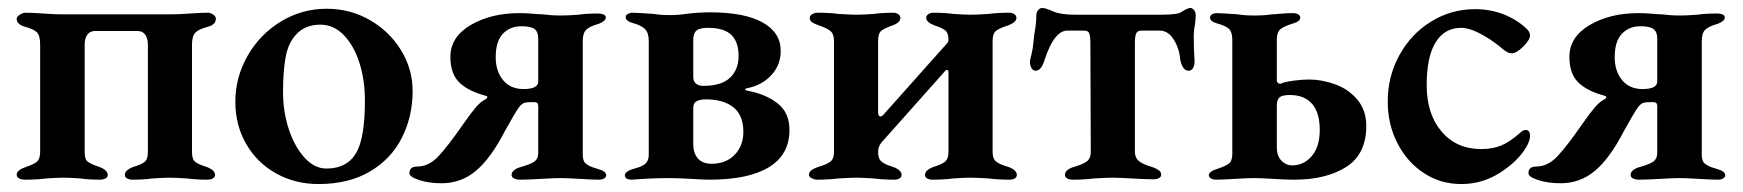

<svg xmlns="http://www.w3.org/2000/svg" viewBox="-20 -449 4384 483"><path d="M22 -9Q22 -16 28 -20.5Q34 -25 45 -29Q64 -35 72.5 -42Q81 -49 81 -67V-337Q81 -360 72.5 -368Q64 -376 42 -382Q34 -384 28 -389Q22 -394 22 -402Q22 -407 30 -412Q38 -417 43 -417Q61 -417 89 -415Q117 -413 130 -413H416Q430 -413 458 -415Q486 -417 504 -417Q509 -417 516 -412.5Q523 -408 523 -402Q523 -394 517.5 -389Q512 -384 504 -382Q481 -376 472 -367.5Q463 -359 463 -337V-66Q463 -48 471.5 -41.5Q480 -35 500 -29Q521 -21 521 -9Q521 -3 515 0Q509 3 502 3Q474 3 451 0Q423 -2 407 -2Q391 -2 363 0Q342 3 313 3Q306 3 300 0Q294 -3 294 -9Q294 -21 315 -29Q335 -35 343.5 -41.5Q352 -48 352 -66V-337Q352 -352 345.5 -361.5Q339 -371 326 -371H219Q206 -371 199.5 -361.5Q193 -352 193 -337V-66Q193 -48 201 -42Q209 -36 230 -29Q251 -21 251 -9Q251 -3 245 0Q239 3 231 3Q204 3 183 0Q157 -2 140 -2Q123 -2 95 0Q73 3 43 3Q35 3 28.5 0Q22 -3 22 -9Z M572 -193Q572 -254 602.5 -308Q633 -362 686 -394.5Q739 -427 802 -427Q861 -427 910.5 -398.5Q960 -370 989 -322.5Q1018 -275 1018 -220Q1018 -156 991 -102.5Q964 -49 910.5 -17.5Q857 14 781 14Q723 14 675 -12.5Q627 -39 599.5 -86.5Q572 -134 572 -193ZM877 -66Q898 -104 898 -196Q898 -248 884 -291.5Q870 -335 844.5 -361Q819 -387 786 -387Q746 -387 723 -360Q705 -340 698.5 -305Q692 -270 692 -217Q692 -168 706.5 -124Q721 -80 746 -52.5Q771 -25 801 -25Q854 -25 877 -66Z M1010 -13Q1010 -30 1029 -30Q1059 -30 1083.5 -56.5Q1108 -83 1144 -135Q1165 -165 1177 -179Q1189 -193 1201 -199Q1206 -202 1206 -204.5Q1206 -207 1202 -208Q1157 -220 1135 -242Q1113 -264 1113 -306Q1113 -356 1164 -386Q1215 -416 1287 -416Q1303 -416 1320 -414.5Q1337 -413 1344 -413Q1368 -410 1392 -410Q1409 -410 1435 -412Q1454 -415 1486 -415Q1493 -415 1498.5 -412.5Q1504 -410 1504 -405Q1504 -396 1486 -389Q1464 -383 1455 -374.5Q1446 -366 1446 -346V-60Q1446 -44 1453 -38Q1460 -32 1471.5 -28Q1483 -24 1487 -23Q1495 -21 1500 -17Q1505 -13 1505 -8Q1505 -3 1499.5 0Q1494 3 1488 3Q1471 3 1439 1Q1405 -1 1391 -1Q1373 -1 1341 1Q1309 3 1287 3Q1280 3 1273.5 0Q1267 -3 1267 -9Q1267 -21 1287 -28Q1313 -35 1323.5 -42Q1334 -49 1334 -65V-182Q1334 -192 1325 -192H1317Q1306 -192 1302 -191Q1293 -190 1284 -177Q1275 -164 1250 -119Q1215 -51 1177.5 -19.5Q1140 12 1091 12Q1059 12 1034.5 4Q1010 -4 1010 -13ZM1334 -244V-352Q1334 -369 1324.5 -376Q1315 -383 1292 -383Q1263 -383 1245 -364Q1227 -345 1227 -305Q1227 -270 1245.5 -247.5Q1264 -225 1297 -225Q1334 -225 1334 -244Z M1552 -8Q1552 -13 1557.5 -17Q1563 -21 1570 -23Q1574 -24 1587.5 -28.5Q1601 -33 1606.5 -40.5Q1612 -48 1612 -60V-346Q1612 -366 1603 -375.5Q1594 -385 1572 -391Q1554 -396 1554 -406Q1554 -411 1559.5 -414Q1565 -417 1571 -417Q1582 -417 1624 -414Q1642 -411 1665 -411Q1686 -411 1705 -414Q1737 -418 1766 -418Q1853 -418 1898.5 -392.5Q1944 -367 1944 -321Q1944 -285 1920 -259.5Q1896 -234 1859 -227Q1855 -226 1854.5 -224Q1854 -222 1859 -221Q1905 -213 1935.5 -189.5Q1966 -166 1966 -122Q1966 -60 1914.5 -28.5Q1863 3 1765 3Q1751 3 1719 1Q1685 -1 1665 -1Q1635 -1 1607 0.5Q1579 2 1569 3Q1562 3 1557 0.5Q1552 -2 1552 -8ZM1838 -308Q1838 -344 1819.5 -361.5Q1801 -379 1761 -379Q1740 -379 1732 -372Q1724 -365 1724 -349V-256Q1724 -244 1731 -238.5Q1738 -233 1749 -233Q1795 -233 1816.5 -253.5Q1838 -274 1838 -308ZM1850 -118Q1850 -159 1825 -179Q1800 -199 1756 -199Q1741 -199 1732.5 -194.5Q1724 -190 1724 -178V-87Q1724 -63 1736 -50Q1748 -37 1770 -37Q1806 -37 1828 -59.5Q1850 -82 1850 -118Z M2015 -9Q2015 -16 2021 -20.5Q2027 -25 2038 -29Q2059 -35 2068.5 -42Q2078 -49 2078 -67V-346Q2078 -364 2068.5 -371.5Q2059 -379 2040 -385Q2029 -389 2023 -393Q2017 -397 2017 -404Q2017 -410 2023.5 -413.5Q2030 -417 2037 -417Q2067 -417 2089 -414Q2119 -412 2135 -412Q2152 -412 2178 -414Q2201 -417 2228 -417Q2234 -417 2239.5 -413.5Q2245 -410 2245 -404Q2245 -392 2225 -385Q2205 -378 2197 -371.5Q2189 -365 2189 -347V-167Q2189 -156 2195 -156Q2198 -156 2202 -160L2358 -335Q2360 -337 2363 -340.5Q2366 -344 2366 -348Q2366 -366 2358 -372.5Q2350 -379 2331 -385Q2310 -393 2310 -404Q2310 -410 2315.5 -413.5Q2321 -417 2328 -417Q2357 -417 2378 -414Q2406 -412 2422 -412Q2439 -412 2467 -414Q2489 -417 2519 -417Q2526 -417 2531.5 -413.5Q2537 -410 2537 -404Q2537 -393 2516 -385Q2496 -379 2486.5 -372Q2477 -365 2477 -347V-67Q2477 -49 2486.5 -42Q2496 -35 2517 -29Q2538 -21 2538 -9Q2538 -3 2532.5 0Q2527 3 2520 3Q2491 3 2468 0Q2438 -2 2422 -2Q2405 -2 2377 0Q2355 3 2325 3Q2318 3 2312.5 0Q2307 -3 2307 -9Q2307 -21 2328 -29Q2348 -35 2357 -42Q2366 -49 2366 -67V-267Q2366 -272 2363.5 -273Q2361 -274 2359 -272L2197 -90Q2189 -80 2189 -67Q2189 -50 2196.5 -43.5Q2204 -37 2214 -33.5Q2224 -30 2227 -29Q2248 -21 2248 -9Q2248 -3 2242.5 0Q2237 3 2230 3Q2202 3 2179 0Q2151 -2 2135 -2Q2120 -2 2088 0Q2064 3 2035 3Q2029 3 2022 -0.5Q2015 -4 2015 -9Z M2659 -9Q2659 -21 2678 -28Q2703 -35 2713.5 -42.5Q2724 -50 2724 -67L2723 -343Q2723 -356 2720.5 -364Q2718 -372 2708 -372H2665Q2632 -372 2608 -299Q2600 -271 2585 -271Q2579 -271 2575 -277.5Q2571 -284 2571 -293Q2571 -299 2575 -313Q2579 -331 2579 -337L2582 -363Q2587 -390 2587 -410Q2587 -418 2591.5 -423.5Q2596 -429 2602 -429Q2610 -429 2630 -420Q2649 -412 2685 -412H2901Q2944 -412 2952 -419Q2958 -423 2964.5 -426Q2971 -429 2975 -429Q2979 -429 2983.5 -424Q2988 -419 2988 -411Q2988 -403 2986 -387Q2983 -372 2983 -356Q2983 -328 2985 -296V-292Q2985 -284 2981 -277.5Q2977 -271 2970 -271Q2955 -271 2949 -299Q2947 -326 2933 -349Q2919 -372 2897 -372H2852Q2841 -372 2838 -364.5Q2835 -357 2835 -343V-67Q2835 -52 2845.5 -43.5Q2856 -35 2881 -28Q2891 -24 2896 -20Q2901 -16 2901 -9Q2901 -4 2895.5 -1Q2890 2 2883 2Q2862 2 2828 0Q2796 -2 2779 -2Q2763 -2 2731 0Q2707 3 2678 3Q2671 3 2665 0Q2659 -3 2659 -9Z M3021 -8Q3021 -13 3026.5 -17Q3032 -21 3039 -23Q3063 -31 3071.5 -37.5Q3080 -44 3080 -62V-349Q3080 -368 3072 -376Q3064 -384 3042 -390Q3024 -395 3024 -405Q3024 -410 3029 -413Q3034 -416 3041 -416Q3051 -416 3093 -413Q3111 -410 3136 -410Q3161 -410 3180 -413Q3186 -413 3201 -414.5Q3216 -416 3233 -416Q3240 -416 3245.5 -413Q3251 -410 3251 -405Q3251 -395 3233 -390Q3210 -383 3201 -375.5Q3192 -368 3192 -349V-247Q3192 -242 3196 -239.5Q3200 -237 3203 -239Q3212 -243 3233.5 -246Q3255 -249 3273 -249Q3305 -249 3338.5 -237Q3372 -225 3394.5 -198.5Q3417 -172 3417 -132Q3417 -61 3366.5 -29Q3316 3 3236 3Q3215 3 3183 1Q3153 -1 3135 -1Q3118 -1 3086 1Q3054 3 3039 3Q3032 3 3026.5 0Q3021 -3 3021 -8ZM3300 -122Q3300 -166 3280.5 -188Q3261 -210 3225 -210Q3207 -210 3200 -205Q3192 -199 3192 -184V-77Q3192 -57 3203.5 -45Q3215 -33 3231 -33Q3260 -33 3280 -56.5Q3300 -80 3300 -122Z M3471 -194Q3471 -257 3500.5 -310.5Q3530 -364 3580.5 -395Q3631 -426 3691 -426Q3728 -426 3761 -413.5Q3794 -401 3819 -378Q3829 -369 3829 -360Q3829 -349 3812 -332Q3795 -315 3783 -315Q3776 -315 3769.5 -319Q3763 -323 3754 -331Q3728 -352 3701.5 -365.5Q3675 -379 3656 -379Q3614 -379 3591.5 -342.5Q3569 -306 3569 -235Q3569 -162 3606.5 -118Q3644 -74 3706 -74Q3735 -74 3756.5 -83Q3778 -92 3803 -114Q3804 -115 3808.5 -118.5Q3813 -122 3818 -122Q3829 -122 3829 -107Q3829 -95 3819 -78Q3798 -43 3753.5 -14.5Q3709 14 3656 14Q3604 14 3562 -13.5Q3520 -41 3495.5 -88.5Q3471 -136 3471 -194Z M3825 -13Q3825 -30 3844 -30Q3874 -30 3898.5 -56.5Q3923 -83 3959 -135Q3980 -165 3992 -179Q4004 -193 4016 -199Q4021 -202 4021 -204.5Q4021 -207 4017 -208Q3972 -220 3950 -242Q3928 -264 3928 -306Q3928 -356 3979 -386Q4030 -416 4102 -416Q4118 -416 4135 -414.5Q4152 -413 4159 -413Q4183 -410 4207 -410Q4224 -410 4250 -412Q4269 -415 4301 -415Q4308 -415 4313.5 -412.5Q4319 -410 4319 -405Q4319 -396 4301 -389Q4279 -383 4270 -374.5Q4261 -366 4261 -346V-60Q4261 -44 4268 -38Q4275 -32 4286.5 -28Q4298 -24 4302 -23Q4310 -21 4315 -17Q4320 -13 4320 -8Q4320 -3 4314.5 0Q4309 3 4303 3Q4286 3 4254 1Q4220 -1 4206 -1Q4188 -1 4156 1Q4124 3 4102 3Q4095 3 4088.5 0Q4082 -3 4082 -9Q4082 -21 4102 -28Q4128 -35 4138.5 -42Q4149 -49 4149 -65V-182Q4149 -192 4140 -192H4132Q4121 -192 4117 -191Q4108 -190 4099 -177Q4090 -164 4065 -119Q4030 -51 3992.5 -19.5Q3955 12 3906 12Q3874 12 3849.5 4Q3825 -4 3825 -13ZM4149 -244V-352Q4149 -369 4139.5 -376Q4130 -383 4107 -383Q4078 -383 4060 -364Q4042 -345 4042 -305Q4042 -270 4060.5 -247.5Q4079 -225 4112 -225Q4149 -225 4149 -244Z"/></svg>

Font: EB Garamond SemiBold
Style: Regular
Weight: 600
Designer: Georg Duffner and Octavio Pardo
Foundry: Georg Duffner
Version: Version 1.000